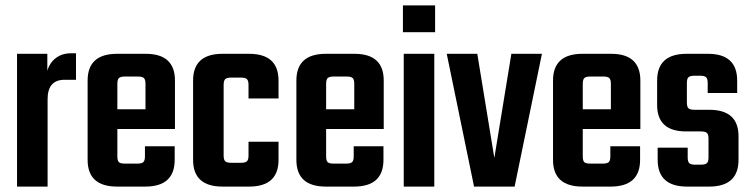

<svg xmlns="http://www.w3.org/2000/svg" viewBox="-20 -690 2781 710"><path d="M243 -493H261V-395H219Q156 -395 156 -323V0H43V-491H155V-428Q163 -457 186 -475Q209 -493 243 -493Z M413 -491H519Q627 -491 627 -392V-213H414V-112Q414 -96 419.5 -90.5Q425 -85 442 -85H488Q504 -85 510 -90.5Q516 -96 516 -112V-149H626V-99Q626 0 517 0H413Q304 0 304 -99V-392Q304 -491 413 -491ZM414 -286H518V-380Q518 -396 512 -401.5Q506 -407 490 -407H442Q426 -407 420 -401.5Q414 -396 414 -380Z M1010 -326H899V-376Q899 -392 893 -397.5Q887 -403 871 -403H835Q819 -403 813 -397.5Q807 -392 807 -376V-115Q807 -99 813 -93.5Q819 -88 835 -88H871Q887 -88 893 -93.5Q899 -99 899 -115V-166H1010V-99Q1010 0 901 0H803Q694 0 694 -99V-392Q694 -491 803 -491H901Q1010 -491 1010 -392Z M1185 -491H1291Q1399 -491 1399 -392V-213H1186V-112Q1186 -96 1191.5 -90.5Q1197 -85 1214 -85H1260Q1276 -85 1282 -90.5Q1288 -96 1288 -112V-149H1398V-99Q1398 0 1289 0H1185Q1076 0 1076 -99V-392Q1076 -491 1185 -491ZM1186 -286H1290V-380Q1290 -396 1284 -401.5Q1278 -407 1262 -407H1214Q1198 -407 1192 -401.5Q1186 -396 1186 -380Z M1470 -571V-670H1589V-571ZM1586 0H1473V-491H1586Z M1745 -491 1808 -106 1871 -491H1984L1883 0H1733L1632 -491Z M2134 -491H2240Q2348 -491 2348 -392V-213H2135V-112Q2135 -96 2140.5 -90.5Q2146 -85 2163 -85H2209Q2225 -85 2231 -90.5Q2237 -96 2237 -112V-149H2347V-99Q2347 0 2238 0H2134Q2025 0 2025 -99V-392Q2025 -491 2134 -491ZM2135 -286H2239V-380Q2239 -396 2233 -401.5Q2227 -407 2211 -407H2163Q2147 -407 2141 -401.5Q2135 -396 2135 -380Z M2600 -108V-177Q2600 -193 2594 -198.5Q2588 -204 2571 -204H2517Q2410 -204 2410 -302V-392Q2410 -491 2519 -491H2598Q2706 -491 2706 -392V-346H2597V-383Q2597 -399 2591 -404.5Q2585 -410 2569 -410H2549Q2532 -410 2526 -404.5Q2520 -399 2520 -383V-311Q2520 -295 2526 -289.5Q2532 -284 2549 -284H2603Q2711 -284 2711 -186V-99Q2711 0 2602 0H2521Q2412 0 2412 -99V-144H2523V-108Q2523 -92 2529 -86.5Q2535 -81 2551 -81H2571Q2588 -81 2594 -86.5Q2600 -92 2600 -108Z"/></svg>

Font: Teko Medium
Style: Regular
Weight: 500
Designer: Manushi Parikh, Jonny Pinhorn
Foundry: Indian Type Foundry
Version: Version 1.106;PS 1.0;hotconv 1.0.78;makeotf.lib2.5.61930; tt